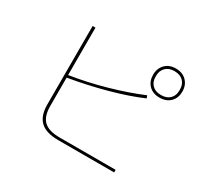

<svg xmlns="http://www.w3.org/2000/svg" viewBox="-153 -1016 1305 1221"><g transform="rotate(30 500.0 -405.5)"><path d="M925 -683Q925 -636 896 -606.5Q867 -577 817 -577Q768 -577 739 -606.5Q710 -636 710 -683Q710 -730 739 -760Q768 -790 817 -790Q866 -790 895.5 -760Q925 -730 925 -683ZM905 -678V-688Q905 -725 882 -748Q859 -771 817 -771Q776 -771 753 -747.5Q730 -724 730 -688V-678Q730 -642 753 -619Q776 -596 817 -596Q859 -596 882 -619Q905 -642 905 -678ZM243 -184Q243 -108 279 -74Q315 -40 396 -40H806V-21H396Q306 -21 264 -60.5Q222 -100 222 -184V-759H243V-411Q372 -431 504 -468.5Q636 -506 743 -551L750 -532Q648 -488 514 -451.5Q380 -415 243 -392Z"/></g></svg>

Font: IBM Plex Sans JP Thin
Style: Regular
Weight: 100
Designer: Mike Abbink; Paul van der Laan; Pieter van Rosmalen; Wujin Sim; Yejin Wi; Jinhee Kim; Boomi Park; Yona Kim; Kichan Ma
Foundry: Sandoll Inc.
Version: Version 1.001